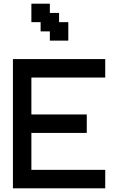

<svg xmlns="http://www.w3.org/2000/svg" viewBox="-20 -1020 640 1040"><path d="M550 0V-100H150V-300H450V-400H150V-600H550V-700H50V0ZM150 -900H200V-850H250V-800H350V-900H300V-950H250V-1000H150Z"/></svg>

Font: Matrix Sans Video
Style: Regular
Weight: 400
Designer: Brad Neil
Version: Version 1.100